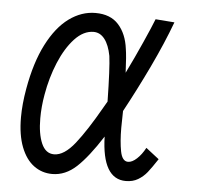

<svg xmlns="http://www.w3.org/2000/svg" viewBox="-45 -603 690 656"><g transform="rotate(5 300.0 -274.5)"><path d="M34 -178.5Q34 -224 43.5 -277.5Q59.5 -368.5 91.5 -431Q123.5 -493.5 166.2 -524.8Q209 -556 257 -556Q308.5 -556 336.2 -525Q364 -494 370.5 -443Q374.5 -419.5 377 -361.5Q403.5 -415.5 428.2 -471Q453 -526.5 463 -552.5L528 -547.5Q501 -474.5 460.8 -390.2Q420.5 -306 379.5 -230.5L378.5 -173Q378.5 -125.5 385 -92.2Q391.5 -59 411.5 -59Q425.5 -59 441.5 -73.8Q457.5 -88.5 470 -112L515 -77Q495 -46.5 482 -30.2Q469 -14 451.2 -3.5Q433.5 7 409.5 7Q328.5 7 324.5 -138Q278 -65.5 240 -30.2Q202 5 157 5Q121.5 5 93.8 -15.5Q66 -36 50 -77.2Q34 -118.5 34 -178.5ZM100 -181Q100 -128 114.2 -95.2Q128.5 -62.5 157.5 -62.5Q192 -62.5 228.8 -109Q265.5 -155.5 311.5 -236.5L324 -258Q322 -373 316.5 -414Q309.5 -451 294 -471Q278.5 -491 256 -491Q221.5 -491 191.2 -458.5Q161 -426 139.2 -373.8Q117.5 -321.5 107.5 -263Q100 -221 100 -181Z"/></g></svg>

Font: JuliaMono Light
Style: Italic
Weight: 300
Italic angle: -9°
Monospace: yes
Designer: cormullion
Foundry: corm
Version: Version 0.054; ttfautohint (v1.8.4)